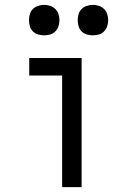

<svg xmlns="http://www.w3.org/2000/svg" viewBox="-20 -768 540 788"><path d="M235 0H315V-530H100V-458H235ZM361 -623Q374 -623 386 -626.5Q398 -630 407 -639Q416 -648 420 -660.5Q424 -673 424 -685Q424 -698 420 -710Q416 -722 407 -731Q398 -740 386 -744Q374 -748 361 -748Q349 -748 336.5 -744Q324 -740 315 -731Q306 -722 302.5 -710Q299 -698 299 -685Q299 -673 302.5 -660.5Q306 -648 315 -639Q324 -630 336.5 -626.5Q349 -623 361 -623ZM161 -623Q174 -623 186 -626.5Q198 -630 207 -639Q216 -648 220 -660.5Q224 -673 224 -685Q224 -698 220 -710Q216 -722 207 -731Q198 -740 186 -744Q174 -748 161 -748Q149 -748 136.5 -744Q124 -740 115 -731Q106 -722 102.5 -710Q99 -698 99 -685Q99 -673 102.5 -660.5Q106 -648 115 -639Q124 -630 136.5 -626.5Q149 -623 161 -623Z"/></svg>

Font: Iosevka SS09
Style: Regular
Weight: 400
Monospace: yes
Designer: Belleve Invis
Foundry: Belleve Invis
Version: Version 5.2.1; ttfautohint (v1.8.3)